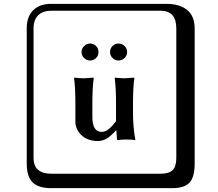

<svg xmlns="http://www.w3.org/2000/svg" viewBox="-20 -774 1140 1006"><path d="M556.6 -501Q556.6 -520 569.6 -533Q582.5 -545.9 600.8 -545.9Q619.1 -545.9 632.6 -533Q646 -520 646 -501Q646 -482.9 632.6 -470Q619.1 -457 600.8 -457Q582.5 -457 569.6 -470Q556.6 -482.9 556.6 -501ZM407.2 -501Q407.2 -519.5 420.7 -532.7Q434.1 -545.9 452.1 -545.9Q470.2 -545.9 483.2 -533Q496.1 -520 496.1 -501Q496.1 -482.9 483.2 -470Q470.2 -457 452.1 -457Q434.1 -457 420.7 -470Q407.2 -482.9 407.2 -501ZM587.9 -90.8Q557.1 -57.6 536.6 -46.4Q516.1 -35.2 492.2 -35.2Q439 -35.2 407 -65.7Q375 -96.2 375 -137.2V-230Q375 -314.9 368.2 -363.8L369.1 -367.2Q394 -364.3 418.9 -363.8L470.2 -367.2L471.2 -363.8Q464.4 -324.7 463.9 -230V-162.1Q463.9 -83 512.2 -83Q517.1 -83 522.5 -84Q527.8 -85 533 -87.4Q538.1 -89.8 542 -92Q545.9 -94.2 551 -99.1Q556.2 -104 559.1 -106Q562 -107.9 567.6 -114.5Q573.2 -121.1 574.7 -122.6Q576.2 -124 581.5 -131.1Q586.9 -138.2 587.9 -139.2V-230Q587.9 -314.9 581.1 -363.8L582 -367.2Q606.9 -364.3 631.8 -363.8L683.1 -367.2L684.1 -363.8Q677.2 -324.7 676.8 -230V-187Q676.8 -106.9 689 -43L688 -40Q672.9 -43 640.1 -43Q615.2 -43 600.1 -40Q593.3 -40 592.8 -43L589.8 -90.8ZM249 -717.8Q204.1 -717.8 179.9 -693.8Q155.8 -669.9 155.8 -625V53.2Q155.8 136.2 249 136.2H820.8Q865.7 136.2 884.8 117.2Q903.8 98.1 903.8 53.2V-625Q903.8 -717.8 820.8 -717.8ZM1000 84Q1000 152.8 973.4 182.4Q946.8 211.9 880.9 211.9H249Q181.2 211.9 150.6 181.4Q120.1 150.9 120.1 84V-625Q120.1 -687 154.1 -720.5Q188 -753.9 249 -753.9H851.1Q920.9 -753.9 960.4 -721.9Q1000 -689.9 1000 -625Z"/></svg>

Font: Linux Biolinum Keyboard
Style: Regular
Weight: 700
Designer: Philipp H. Poll
Foundry: Philipp H. Poll
Version: Version 0.6.1 ; ttfautohint (v0.9)